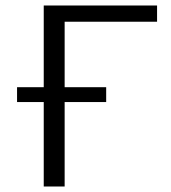

<svg xmlns="http://www.w3.org/2000/svg" viewBox="-20 -678 621 698"><path d="M215 -599V-361H366V-307H215V0H139V-307H42V-361H139V-658H551V-599Z"/></svg>

Font: Ysabeau Infant
Style: Regular
Weight: 400
Designer: Christian Thalmann (Catharsis Fonts)
Version: Version 0.003